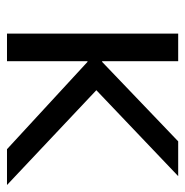

<svg xmlns="http://www.w3.org/2000/svg" viewBox="-10 -532 542 563"><g transform="rotate(90 261.5 -251.0)"><path d="M79 0H160V-236H162L418 0H523L245 -262L497 -502H395L162 -279H160V-502H79Z"/></g></svg>

Font: Poppy and Pepper
Style: Regular
Weight: 400
Designer: Thy Ha
Foundry: Thy Ha
Version: Version 0.001;Glyphs 3.2 (3227)